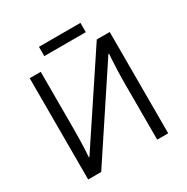

<svg xmlns="http://www.w3.org/2000/svg" viewBox="-189 -1012 1139 1172"><g transform="rotate(-30 380.0 -426.0)"><path d="M98.6 -713.9H176.3V-301.3Q176.3 -270 175.3 -232.4Q174.3 -194.8 172.9 -162.8Q171.4 -130.9 169.9 -115.2H173.8L571.3 -713.9H662.6V0H585V-407.7Q585 -442.4 586.4 -481.4Q587.9 -520.5 589.8 -553.5Q591.8 -586.4 592.8 -601.6H588.4L190.4 0H98.6ZM535.6 -851.6V-786.1H243.2V-851.6Z"/></g></svg>

Font: Open Sans
Style: Regular
Weight: 400
Designer: Monotype Design Team
Foundry: Monotype Imaging Inc.
Version: Version 3.000; ttfautohint (v1.8.4)